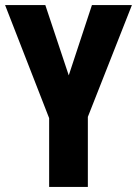

<svg xmlns="http://www.w3.org/2000/svg" viewBox="-20 -734 538 754"><path d="M250 -438 158 -714H0L173 -270V0H325V-275L498 -714H341Z"/></svg>

Font: Noto Sans Myanmar ExtraCondensed ExtraBold
Style: Regular
Weight: 800
Width: 2
Designer: Monotype Design Team
Foundry: Monotype Imaging Inc.
Version: Version 2.107